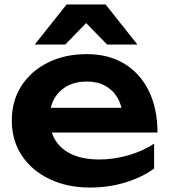

<svg xmlns="http://www.w3.org/2000/svg" viewBox="-20 -827 762 862"><path d="M384 15Q283 15 203.5 -22.5Q124 -60 78.5 -128Q33 -196 33 -286Q33 -375 76.5 -442Q120 -509 196 -546.5Q272 -584 369 -584Q468 -584 539 -540.5Q610 -497 648.5 -418Q687 -339 687 -232H167V-343H597L532 -303Q528 -353 507.5 -388Q487 -423 452 -442Q417 -461 370 -461Q319 -461 281.5 -440.5Q244 -420 223.5 -383.5Q203 -347 203 -298Q203 -239 229 -197Q255 -155 305 -133Q355 -111 426 -111Q490 -111 555 -129.5Q620 -148 672 -182V-70Q616 -30 541.5 -7.5Q467 15 384 15ZM279 -807H454L597 -627H461L329 -762H404L273 -627H136Z"/></svg>

Font: Unbounded Medium
Style: Regular
Weight: 500
Designer: Luke Prowse, Jean-Baptiste Morizot, Fátima Lázaro, Florian Runge
Foundry: NaN
Version: Version 1.700